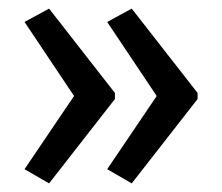

<svg xmlns="http://www.w3.org/2000/svg" viewBox="-20 -487 515 446"><path d="M439 -257V-271L286 -467L229 -436L344 -264L229 -94L286 -61ZM247 -257V-271L94 -467L37 -436L152 -264L37 -94L94 -61Z"/></svg>

Font: Noto Sans Condensed
Style: Regular
Weight: 400
Width: 3
Designer: Monotype Design Team
Foundry: Monotype Imaging Inc.
Version: Version 2.013